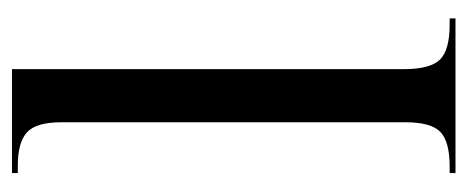

<svg xmlns="http://www.w3.org/2000/svg" viewBox="-256 -544 800 329"><g transform="rotate(-90 144.5 -380.0)"><path d="M12 0V-10H23Q66 -10 82.5 -26Q99 -42 99 -86V-675Q99 -719 81.5 -734.5Q64 -750 25 -750H12V-760H190V-89Q190 -43 206.5 -26.5Q223 -10 266 -10H277V0Z"/></g></svg>

Font: Noto Serif Display SemiCondensed
Style: Regular
Weight: 400
Width: 4
Designer: Monotype Design Team
Foundry: Monotype Imaging Inc.
Version: Version 2.009